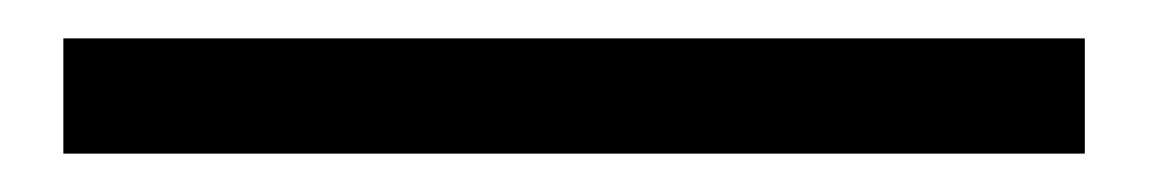

<svg xmlns="http://www.w3.org/2000/svg" viewBox="-20 60 599 100"><path d="M13 140V80H545V140Z"/></svg>

Font: Noto Sans TC
Style: Regular
Weight: 400
Designer: Ryoko NISHIZUKA  (kana, bopomofo & ideographs); Paul D. Hunt (Latin, Greek & Cyrillic); Sandoll Communications , Soo-you
Foundry: Adobe
Version: Version 2.004-H2;hotconv 1.0.118;makeotfexe 2.5.65603